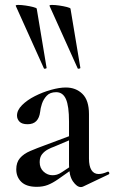

<svg xmlns="http://www.w3.org/2000/svg" viewBox="-20 -751 464 779"><path d="M317 6Q313 8 308 8Q292 8 276 -15Q260 -38 260 -82V-258Q260 -321 247.5 -349Q235 -377 208 -377Q183 -377 169.5 -362.5Q156 -348 150 -329.5Q144 -311 143 -298Q140 -273 127.5 -260Q115 -247 92 -247Q69 -247 59 -257.5Q49 -268 49 -282Q49 -304 69.5 -324.5Q90 -345 121.5 -361Q153 -377 187 -386.5Q221 -396 247 -396Q288 -396 314.5 -370Q341 -344 341 -288V-108Q341 -77 351 -61Q361 -45 380 -45Q396 -45 416 -54Q421 -56 423 -50.5Q425 -45 420 -43ZM129 7Q87 7 66.5 -13Q46 -33 46 -64Q46 -92 61 -109.5Q76 -127 103 -138.5Q130 -150 163 -162L270 -202L273 -187L200 -156Q188 -152 174 -144.5Q160 -137 150.5 -125Q141 -113 141 -93Q141 -69 157 -54.5Q173 -40 193 -40Q202 -40 211 -42.5Q220 -45 232 -53L286 -89L287 -74L216 -24Q193 -8 173.5 -0.5Q154 7 129 7ZM295 -474Q296 -471 301.5 -472.5Q307 -474 306 -476L266 -716Q265 -719 251.5 -722.5Q238 -726 221 -728.5Q204 -731 191.5 -731Q179 -731 181 -727ZM158 -474Q159 -471 164.5 -472.5Q170 -474 169 -476L129 -716Q128 -719 114.5 -722.5Q101 -726 84 -728.5Q67 -731 54.5 -731Q42 -731 44 -727Z"/></svg>

Font: Cormorant Garamond Light SemiBold
Style: Regular
Weight: 600
Version: Version 4.001